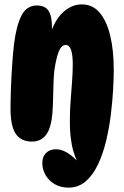

<svg xmlns="http://www.w3.org/2000/svg" viewBox="-20 -647 566 876"><path d="M293 209Q257 209 230 193.5Q203 178 188 152Q173 126 173 97Q173 68 190 51Q207 34 235 34Q257 34 280 46Q303 58 330 85Q322 67 314.5 42Q307 17 302.5 -20.5Q298 -58 299 -114Q299 -146 302.5 -190Q306 -234 309 -278.5Q312 -323 312 -353Q312 -442 280 -442Q260 -442 248 -411.5Q236 -381 228 -326Q225 -301 224 -264Q223 -227 222 -190.5Q221 -154 219 -130Q213 -61 189.5 -31Q166 -1 126 -1Q77 -1 52.5 -35.5Q28 -70 28 -152Q28 -194 30 -246Q32 -298 35.5 -350.5Q39 -403 44 -446Q54 -528 77.5 -575Q101 -622 148 -622Q187 -622 202.5 -596Q218 -570 217 -519V-512Q238 -567 274.5 -597Q311 -627 353 -627Q402 -627 434 -590Q466 -553 482.5 -486Q499 -419 499 -328Q499 -290 496 -236.5Q493 -183 485.5 -122.5Q478 -62 464 -3.5Q450 55 427 103.5Q404 152 371 180.5Q338 209 293 209Z"/></svg>

Font: DynaPuff Condensed SemiBold
Style: Regular
Weight: 600
Width: 3
Designer: Toshi Omagari, Jennifer Daniel
Foundry: Google Fonts
Version: Version 2.000